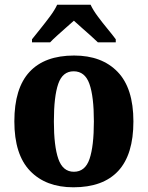

<svg xmlns="http://www.w3.org/2000/svg" viewBox="-20 -786 628 816"><path d="M292 10Q175 10 108 -59.5Q41 -129 41 -270Q41 -411 105.5 -480.5Q170 -550 295 -550Q413 -550 480 -480.5Q547 -411 547 -270Q547 -129 482.5 -59.5Q418 10 292 10ZM294 -56Q342 -56 360.5 -110.5Q379 -165 379 -270Q379 -376 360 -429.5Q341 -483 293 -483Q246 -483 227.5 -429.5Q209 -376 209 -270Q209 -165 228 -110.5Q247 -56 294 -56ZM116 -619Q131 -638 152 -664Q173 -690 193 -717Q213 -744 223 -766H365Q375 -744 395 -717Q415 -690 436.5 -664Q458 -638 472 -619V-606H396Q385 -617 366.5 -633.5Q348 -650 328 -667.5Q308 -685 294 -698Q279 -685 260 -668Q241 -651 222.5 -634.5Q204 -618 193 -606H116Z"/></svg>

Font: Noto Serif Myanmar SemiCondensed ExtraBold
Style: Regular
Weight: 800
Width: 4
Designer: Ben Mitchell and the Monotype Design Team
Foundry: Monotype Imaging Inc.
Version: Version 2.106; ttfautohint (v1.8.4.7-5d5b)